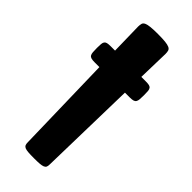

<svg xmlns="http://www.w3.org/2000/svg" viewBox="-236 -751 784 784"><g transform="rotate(45 156.0 -358.5)"><path d="M82 -452.1H54.7Q42 -452.1 34.9 -454.1Q27.8 -456.1 24.4 -461.4Q21 -466.8 20.3 -476.3Q19.5 -485.8 19.5 -501Q19.5 -514.6 20.3 -523.2Q21 -531.7 24.4 -536.6Q27.8 -541.5 34.9 -543.2Q42 -544.9 54.7 -544.9H79.6L76.7 -681.2Q76.7 -691.4 78.9 -698.5Q81.1 -705.6 89.4 -709.5Q97.7 -713.4 113.5 -715.1Q129.4 -716.8 155.8 -716.8Q182.1 -716.8 198 -715.1Q213.9 -713.4 222.2 -709.5Q230.5 -705.6 232.7 -698.5Q234.9 -691.4 234.9 -681.2L231.4 -544.9H256.8Q269.5 -544.9 276.6 -543.2Q283.7 -541.5 287.1 -536.6Q290.5 -531.7 291.3 -523.2Q292 -514.6 292 -501Q292 -485.8 291.3 -476.3Q290.5 -466.8 287.1 -461.4Q283.7 -456.1 276.6 -454.1Q269.5 -452.1 256.8 -452.1H229.5L219.7 -27.8Q219.7 -18.6 217.3 -13.2Q214.8 -7.8 208 -4.9Q201.2 -2 188.7 -1Q176.3 0 155.8 0Q135.3 0 122.8 -1Q110.4 -2 103.8 -4.9Q97.2 -7.8 94.7 -13.2Q92.3 -18.6 92.3 -27.8Z"/></g></svg>

Font: Denk One
Style: Regular
Weight: 400
Designer: Irina Smirnova
Foundry: Irina Smirnova
Version: Version 1.002